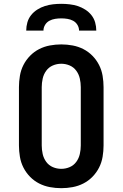

<svg xmlns="http://www.w3.org/2000/svg" viewBox="-20 -975 640 1003"><path d="M300 8Q270 8 240.5 2.5Q211 -3 184.5 -16.5Q158 -30 137 -51.5Q116 -73 102.5 -99.5Q89 -126 84 -156Q79 -186 79 -215V-520Q79 -549 84 -579Q89 -609 102.5 -635.5Q116 -662 137 -683.5Q158 -705 184.5 -718.5Q211 -732 240.5 -737.5Q270 -743 300 -743Q330 -743 359.5 -737.5Q389 -732 415.5 -718.5Q442 -705 463 -683.5Q484 -662 497.5 -635.5Q511 -609 516 -579Q521 -549 521 -520V-215Q521 -186 516 -156Q511 -126 497.5 -99.5Q484 -73 463 -51.5Q442 -30 415.5 -16.5Q389 -3 359.5 2.5Q330 8 300 8ZM300 -93Q323 -93 344 -102Q365 -111 378.5 -129.5Q392 -148 397 -170.5Q402 -193 402 -215V-520Q402 -542 397 -564.5Q392 -587 378.5 -605.5Q365 -624 344 -633Q323 -642 300 -642Q277 -642 256 -633Q235 -624 221.5 -605.5Q208 -587 203 -564.5Q198 -542 198 -520V-215Q198 -193 203 -170.5Q208 -148 221.5 -129.5Q235 -111 256 -102Q277 -93 300 -93ZM117 -815Q117 -837 123 -858Q129 -879 142.5 -896Q156 -913 175 -925Q194 -937 214.5 -943.5Q235 -950 256.5 -952.5Q278 -955 300 -955Q322 -955 343.5 -952.5Q365 -950 385.5 -943.5Q406 -937 425 -925Q444 -913 457.5 -896Q471 -879 477 -858Q483 -837 483 -815H393Q393 -831 384.5 -845Q376 -859 362 -866.5Q348 -874 332 -876.5Q316 -879 300 -879Q284 -879 268 -876.5Q252 -874 238 -866.5Q224 -859 215.5 -845Q207 -831 207 -815Z"/></svg>

Font: Iosevka Plex Etoile
Style: Bold
Weight: 700
Designer: Belleve Invis
Foundry: Belleve Invis
Version: Version 25.1.1; ttfautohint (v1.8.4)